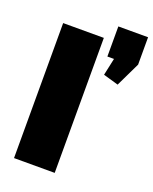

<svg xmlns="http://www.w3.org/2000/svg" viewBox="-151 -905 789 989"><g transform="rotate(20 243.0 -410.5)"><path d="M273 -740V0H50V-740ZM486 -821V-671L422 -538L339 -562L382 -762L436 -656H323V-821Z"/></g></svg>

Font: Pathway Extreme Condensed Black
Style: Regular
Weight: 900
Width: 3
Version: Version 1.001;gftools[0.9.26]